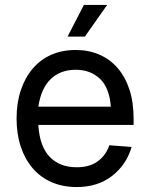

<svg xmlns="http://www.w3.org/2000/svg" viewBox="-20 -744 607 776"><path d="M290 12Q234 12 189 -7.5Q144 -27 112.5 -63.5Q81 -100 64 -151Q47 -202 47 -265Q47 -328 64 -379Q81 -430 112 -466.5Q143 -503 187 -522.5Q231 -542 286 -542Q338 -542 381 -523.5Q424 -505 455 -469.5Q486 -434 503 -382.5Q520 -331 520 -264V-239H135Q140 -153 180.5 -110.5Q221 -68 290 -68Q342 -68 375 -92Q408 -116 422 -157L512 -150Q491 -78 433 -33Q375 12 290 12ZM428 -313Q422 -390 383.5 -426Q345 -462 286 -462Q224 -462 185 -424.5Q146 -387 135 -313ZM253 -596 319 -724H413L323 -596Z"/></svg>

Font: Geist
Style: Regular
Weight: 400
Designer: Basement.studio, Andrés Briganti, Mateo Zaragoza
Foundry: Basement.studio, Vercel, Andrés Briganti, Guido Ferreyra, Mateo Zaragoza
Version: Version 1.401